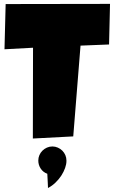

<svg xmlns="http://www.w3.org/2000/svg" viewBox="-20 -718 583 979"><path d="M541 -698.2 536.1 -491.2 390.6 -485.4 353.5 -22.5 147.5 -11.7 148.4 -474.6 2.9 -466.8 8.8 -697.3ZM318.8 103Q318.8 119.1 312 138.4Q305.2 157.7 293 176.8Q280.8 195.8 263.4 212.6Q246.1 229.5 224.6 240.7Q224.6 240.7 224.4 232.9Q224.1 225.1 223.6 214.1Q223.1 203.1 222.4 190.4Q221.7 177.7 221.2 168Q199.7 160.2 187.5 141.6Q175.3 123 175.3 100.6Q175.3 85.9 180.9 73Q186.5 60.1 196.3 50.3Q206.1 40.5 219.2 34.7Q232.4 28.8 247.1 28.8Q261.7 28.8 274.9 34.7Q288.1 40.5 297.9 50.3Q307.6 60.1 313.2 73Q318.8 85.9 318.8 100.6Z"/></svg>

Font: Luckiest Guy RUS-BEL-UKR
Style: Regular
Weight: 400
Designer: Astigmatic (AOETI)
Foundry: Astigmatic (AOETI)
Version: Version 1.00 March 11, 2019, initial release